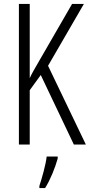

<svg xmlns="http://www.w3.org/2000/svg" viewBox="-20 -785 456 975"><path d="M416 -51 224 -451 406 -765H346L186 -488C158 -440 139 -407 131 -388V-765H76V-51H131V-327L187 -404L355 -51ZM273 20V10H217C213 50 192 123 180 159V170H209C236 127 260 67 273 20Z"/></svg>

Font: Noto Sans Tamil UI ExtraCondensed Light
Style: Regular
Weight: 300
Width: 2
Designer: Jelle Bosma - Monotype Design Team
Foundry: Monotype Imaging Inc.
Version: Version 2.004